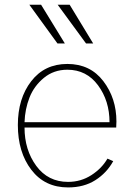

<svg xmlns="http://www.w3.org/2000/svg" viewBox="-20 -777 564 814"><path d="M104.5 -756.8H154.3L254.9 -592.8H223.6ZM224.6 -756.8H275.4L375 -592.8H344.7ZM55.7 -247.1Q55.7 -359.4 112.3 -432.6Q168.9 -505.9 265.6 -505.9Q362.3 -505.9 418 -433.1Q473.6 -360.4 473.6 -261.7Q473.6 -257.8 473.1 -249.5Q472.7 -241.2 472.7 -236.3H84Q84 -141.6 133.8 -73.7Q183.6 -5.9 268.6 -5.9Q323.2 -5.9 367.7 -34.7Q412.1 -63.5 435.5 -104.5L460 -93.8Q432.6 -43.9 384.3 -13.2Q335.9 17.6 268.6 17.6Q169.9 17.6 112.8 -57.1Q55.7 -131.8 55.7 -247.1ZM84 -258.8H444.3Q444.3 -349.6 395.5 -415.5Q346.7 -481.4 265.6 -481.4Q208 -481.4 166 -446.8Q124 -412.1 105 -363.3Q85.9 -314.5 84 -258.8Z"/></svg>

Font: Gothic A1 Thin
Style: Regular
Weight: 250
Designer: HanYang I&C Co.,Ltd.
Foundry: HanYang I&C Co.,Ltd.
Version: Version 2.50